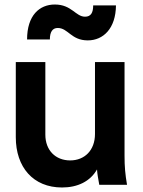

<svg xmlns="http://www.w3.org/2000/svg" viewBox="-20 -819 633 851"><path d="M255 12C324 12 380 -15 410 -68C411 -49 415 -28 420 0H543C535 -47 532 -80 532 -129V-544H401V-225C401 -153 355 -108 291 -108C226 -108 181 -153 181 -222V-544H50V-211C50 -78 127 12 255 12ZM100 -644H201C201 -678 213 -695 236 -695C282 -695 295 -640 369 -640C438 -640 493 -693 494 -795H393C393 -763 383 -745 357 -745C315 -745 298 -799 223 -799C155 -799 100 -751 100 -644Z"/></svg>

Font: Mluvka
Style: Bold
Weight: 700
Designer: Modified by Jiří Krblich, Original typeface by Gumpita Rahayu
Foundry: Gumpita Rahayu & Jiří Krblich
Version: Version 2.000;Glyphs 3.1.1 (3134)